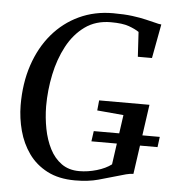

<svg xmlns="http://www.w3.org/2000/svg" viewBox="-53 -802 783 859"><g transform="rotate(5 338.0 -372.0)"><path d="M315.5 8.5Q242 8.5 190.2 -18.5Q138.5 -45.5 106.5 -90.5Q74.5 -135.5 59.5 -191.5Q44.5 -247.5 44 -305Q43.5 -404.5 71 -486.5Q98.5 -568.5 149 -627.8Q199.5 -687 268.5 -719.2Q337.5 -751.5 420.5 -751.5Q471 -751.5 507.2 -746.8Q543.5 -742 569 -735.8Q594.5 -729.5 614 -725Q620 -723.5 626 -722Q632 -720.5 639.5 -720L611 -567H547.5L541 -678Q523.5 -690 495 -700.2Q466.5 -710.5 414 -710.5Q346.5 -710.5 298 -675.5Q249.5 -640.5 218.5 -582.5Q187.5 -524.5 172.8 -453.8Q158 -383 158 -311Q158.5 -259.5 168 -210.2Q177.5 -161 197.8 -121.2Q218 -81.5 250.8 -58Q283.5 -34.5 330.5 -34.5Q369 -34.5 409 -46.2Q449 -58 474.5 -77.5L506 -301.5L387.5 -312L392 -357.5H618L573.5 -43.5Q558.5 -43 540.8 -38.5Q523 -34 500.5 -27Q464.5 -16.5 419.8 -4Q375 8.5 315.5 8.5ZM373.5 -172 380 -218.5H676.5L670.5 -172Z"/></g></svg>

Font: Merriweather 72pt
Style: Italic
Weight: 400
Italic angle: -7.8°
Version: Version 2.101